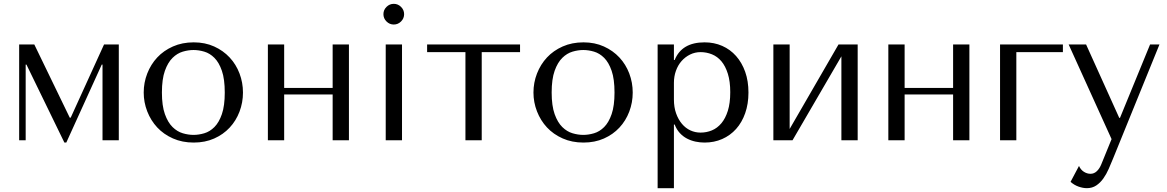

<svg xmlns="http://www.w3.org/2000/svg" viewBox="-20 -732 6091 1002"><path d="M159 -500H80V0H114V-395H118L316 12H326L511 -395H515V0H600V-500H523L349 -118H344Z M1248 -249Q1248 -197 1230 -149.5Q1212 -102 1178.5 -66Q1145 -30 1097.5 -9Q1050 12 991 12Q931 12 882.5 -9.5Q834 -31 800.5 -67Q767 -103 748.5 -150.5Q730 -198 730 -249Q730 -301 748.5 -348.5Q767 -396 800.5 -432Q834 -468 882.5 -489.5Q931 -511 991 -511Q1050 -511 1097.5 -489.5Q1145 -468 1178.5 -432Q1212 -396 1230 -348.5Q1248 -301 1248 -249ZM1153 -249Q1153 -319 1138 -362.5Q1123 -406 1099 -430Q1075 -454 1046 -462.5Q1017 -471 990 -471Q963 -471 934 -462.5Q905 -454 880.5 -430Q856 -406 840.5 -362.5Q825 -319 825 -249Q825 -180 840.5 -136.5Q856 -93 880.5 -69Q905 -45 934 -36.5Q963 -28 990 -28Q1017 -28 1046 -36.5Q1075 -45 1099 -69Q1123 -93 1138 -136.5Q1153 -180 1153 -249Z M1463 -239H1716V0H1801V-500H1716V-273H1463V-500H1378V0H1463Z M1993 -500V0H2078V-500ZM1981 -658Q1981 -636 1997 -620Q2013 -604 2035 -604Q2057 -604 2073 -620Q2089 -636 2089 -658Q2089 -680 2073 -696Q2057 -712 2035 -712Q2013 -712 1997 -696Q1981 -680 1981 -658Z M2409 0H2494V-460H2694V-500H2209V-460H2409Z M3282 -249Q3282 -197 3264 -149.5Q3246 -102 3212.5 -66Q3179 -30 3131.5 -9Q3084 12 3025 12Q2965 12 2916.5 -9.5Q2868 -31 2834.5 -67Q2801 -103 2782.5 -150.5Q2764 -198 2764 -249Q2764 -301 2782.5 -348.5Q2801 -396 2834.5 -432Q2868 -468 2916.5 -489.5Q2965 -511 3025 -511Q3084 -511 3131.5 -489.5Q3179 -468 3212.5 -432Q3246 -396 3264 -348.5Q3282 -301 3282 -249ZM3187 -249Q3187 -319 3172 -362.5Q3157 -406 3133 -430Q3109 -454 3080 -462.5Q3051 -471 3024 -471Q2997 -471 2968 -462.5Q2939 -454 2914.5 -430Q2890 -406 2874.5 -362.5Q2859 -319 2859 -249Q2859 -180 2874.5 -136.5Q2890 -93 2914.5 -69Q2939 -45 2968 -36.5Q2997 -28 3024 -28Q3051 -28 3080 -36.5Q3109 -45 3133 -69Q3157 -93 3172 -136.5Q3187 -180 3187 -249Z M3412 250H3497V-82H3501Q3511 -56 3527.5 -38Q3544 -20 3565 -9Q3586 2 3609.5 7Q3633 12 3657 12Q3707 12 3749 -6.5Q3791 -25 3821.5 -59Q3852 -93 3869 -141.5Q3886 -190 3886 -249Q3886 -309 3869 -357Q3852 -405 3821.5 -439.5Q3791 -474 3749 -492.5Q3707 -511 3657 -511Q3538 -511 3501 -419H3497V-500H3412ZM3497 -300Q3497 -333 3507.5 -362.5Q3518 -392 3537 -413.5Q3556 -435 3581.5 -447.5Q3607 -460 3636 -460Q3667 -460 3695.5 -448.5Q3724 -437 3745 -412Q3766 -387 3778.5 -347Q3791 -307 3791 -251Q3791 -194 3778.5 -154Q3766 -114 3744.5 -88.5Q3723 -63 3695 -51.5Q3667 -40 3636 -40Q3608 -40 3583 -51.5Q3558 -63 3539 -85.5Q3520 -108 3508.5 -140Q3497 -172 3497 -213Z M4101 -59V-500H4016V0H4116L4371 -438V0H4456V-500H4356Z M4701 -239H4954V0H5039V-500H4954V-273H4701V-500H4616V0H4701Z M5527 -460V-500H5199V0H5284V-460Z M5821 -117 5648 -500H5557L5781 -6L5728 124Q5719 147 5704.5 161Q5690 175 5671 175Q5653 175 5636.5 164.5Q5620 154 5611 134L5567 217Q5586 234 5609 242Q5632 250 5652 250Q5680 250 5701 236Q5722 222 5738 199.5Q5754 177 5766 149.5Q5778 122 5789 95L6031 -500H5982L5825 -117Z"/></svg>

Font: Tenor Sans
Style: Regular
Weight: 400
Designer: Denis Masharov
Foundry: Denis Masharov
Version: Version 1.1